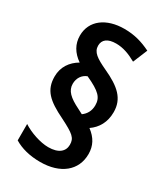

<svg xmlns="http://www.w3.org/2000/svg" viewBox="-188 -845 801 923"><g transform="rotate(30 212.5 -383.5)"><path d="M46 -396C46 -321 86 -284 179 -239C256 -200 274 -186 274 -148C274 -112 247 -86 189 -86C144 -86 84 -107 46 -132V-41C84 -18 132 -5 191 -5C303 -5 374 -63 374 -154C374 -200 355 -235 315 -265C354 -292 378 -333 378 -389C378 -464 331 -505 242 -546C182 -574 153 -593 153 -629C153 -662 177 -681 224 -681C262 -681 298 -668 337 -646L370 -726C323 -749 279 -762 223 -762C123 -762 53 -711 53 -627C53 -581 75 -543 117 -514C74 -489 46 -449 46 -396ZM139 -409C139 -441 156 -466 183 -476C264 -439 285 -416 285 -373C285 -342 271 -319 250 -304L223 -318C166 -346 139 -371 139 -409Z"/></g></svg>

Font: Noto Sans Arabic UI Cn SmBd
Style: Regular
Weight: 600
Width: 3
Designer: Monotype Design Team, Nadine Chahine and Nizar Qandah
Foundry: Monotype Imaging Inc.
Version: Version 2.010